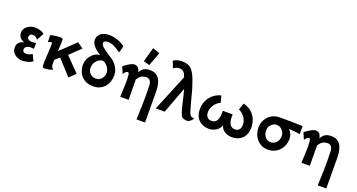

<svg xmlns="http://www.w3.org/2000/svg" viewBox="-47 -1322 4089 2199"><g transform="rotate(20 1997.0 -222.0)"><path d="M263 -104 301 -27Q259 4 184 9Q136 11 96 -13Q49 -42 45 -92Q37 -175 125 -196Q53 -222 53 -289Q53 -334 92 -365Q132 -398 189 -398Q255 -398 301 -363L254 -275Q228 -310 190 -310Q163 -310 154 -290Q149 -278 149 -271Q149 -236 202 -230Q226 -227 257 -237V-163Q213 -171 187 -163Q143 -149 147 -113Q150 -80 190 -80Q228 -80 263 -104Z M814 -63 740 10 573 -173 517 -123Q517 -73 518 -66Q521 -36 544 -14Q536 -8 499 0Q466 6 444 6Q434 6 431 5Q419 2 419 -55Q419 -81 422 -125Q425 -175 425 -177Q425 -193 427 -223.5Q429 -254 429 -269Q429 -287 427.5 -295Q426 -303 425 -303.5Q424 -304 420 -304Q413 -304 399 -298Q382 -292 380 -292L377 -375Q433 -391 496 -392Q507 -394 518 -388.5Q529 -383 529 -374Q530 -341 524 -235Q579 -283 706 -408L778 -357Q735 -317 705 -288Q675 -259 661.5 -245.5Q648 -232 649 -232Q662 -219 684.5 -195.5Q707 -172 744.5 -133.5Q782 -95 814 -63Z M1225 -189Q1225 -106 1176 -51Q1123 8 1040 8Q951 8 898 -46Q845 -103 846 -189Q848 -254 890 -302Q933 -353 993 -357Q875 -429 876 -501Q877 -557 924 -586Q959 -608 1016 -608Q1051 -608 1080 -601Q1129 -590 1166 -569Q1174 -565 1188 -556Q1202 -547 1210 -542L1187 -459Q1127 -500 1103 -511Q1063 -529 1025 -528Q976 -527 976 -499Q976 -487 986 -471Q998 -451 1051 -415Q1057 -411 1085.5 -392Q1114 -373 1130 -363Q1225 -292 1225 -189ZM1133 -192Q1133 -226 1107 -261Q1081 -296 1047 -306Q1010 -306 975 -271Q942 -238 940 -192Q938 -141 969 -112Q997 -86 1040 -86Q1079 -86 1106 -116.5Q1133 -147 1133 -192Z M1537 -638 1624 -608 1561 -441 1488 -461ZM1739 -182 1741 194H1637Q1646 -34 1644 -129Q1643 -224 1641 -238Q1631 -299 1581 -299Q1531 -300 1499 -268Q1494 -262 1485.5 -250.5Q1477 -239 1473 -234Q1473 -152 1474 -85Q1474 -65 1474.5 -45.5Q1475 -26 1475 -16.5Q1475 -7 1475 4Q1475 15 1475 14H1373Q1380 -133 1380 -184Q1380 -264 1370 -275Q1366 -282 1358 -282Q1335 -282 1310 -240L1275 -321Q1282 -331 1324 -358Q1374 -390 1401 -390Q1457 -390 1470 -321Q1494 -358 1513 -370Q1542 -390 1590 -390Q1664 -391 1701 -339Q1738 -287 1739 -182Z M2251 -43Q2252 -33 2235 -16Q2218 1 2201 8Q2189 13 2163 9Q2131 4 2121 -9Q2097 -40 2075 -137Q2042 -282 2030 -321Q1971 -160 1910 0H1801Q1804 -10 1984 -445Q1969 -485 1962 -495Q1944 -520 1907 -524Q1881 -527 1856 -515Q1851 -512 1842 -506.5Q1833 -501 1829 -499L1797 -579Q1832 -610 1904 -610Q1941 -610 1977 -598Q2030 -580 2073 -480Q2088 -443 2120 -343Q2120 -342 2157 -202Q2186 -93 2201 -66Q2215 -42 2251 -43Z M2904 -192Q2905 -182 2905 -164Q2905 -82 2857 -35Q2809 12 2732 12Q2686 12 2648 -9Q2602 -35 2592 -82Q2577 -37 2534 -11Q2494 12 2452 12Q2376 12 2328 -33Q2278 -83 2278 -166Q2278 -174 2280 -194Q2288 -274 2339 -328Q2387 -380 2456 -397Q2468 -349 2478 -314Q2433 -295 2404 -251Q2378 -212 2377 -170Q2375 -131 2393 -109Q2413 -83 2450 -84Q2540 -84 2532 -237H2652Q2644 -84 2734 -84Q2767 -83 2785.5 -106Q2804 -129 2803 -166Q2803 -208 2777 -249Q2748 -293 2701 -315Q2710 -342 2719 -370L2728 -397Q2803 -379 2849.5 -325.5Q2896 -272 2904 -192Z M3451 -385V-287Q3415 -294 3315 -301Q3360 -256 3360 -199Q3360 -109 3304 -51Q3248 5 3166 5Q3083 5 3030 -58Q2981 -116 2981 -200Q2981 -272 3029 -328Q3083 -387 3167 -389Q3318 -390 3451 -385ZM3265 -197Q3265 -236 3236 -267Q3207 -297 3168 -297Q3131 -297 3103 -267Q3075 -239 3075 -198Q3075 -149 3100.5 -117.5Q3126 -86 3167 -86Q3210 -86 3237.5 -116Q3265 -146 3265 -197Z M3948 -182 3950 194H3846Q3855 -34 3853 -129Q3852 -224 3850 -238Q3840 -299 3790 -299Q3740 -300 3708 -268Q3703 -262 3694.5 -250.5Q3686 -239 3682 -234Q3682 -152 3683 -85Q3683 -65 3683.5 -45.5Q3684 -26 3684 -16.5Q3684 -7 3684 4Q3684 15 3684 14H3582Q3589 -133 3589 -184Q3589 -264 3579 -275Q3575 -282 3567 -282Q3544 -282 3519 -240L3484 -321Q3491 -331 3533 -358Q3583 -390 3610 -390Q3666 -390 3679 -321Q3703 -358 3722 -370Q3751 -390 3799 -390Q3873 -391 3910 -339Q3947 -287 3948 -182Z"/></g></svg>

Font: GFS Neohellenic Rg
Style: Bold
Weight: 700
Designer: Designed by Takis Katsoulidis and George D. Matthiopoulos.
Foundry: Designed by Takis Katsoulidis and George D. Matthiopoulos.
Version: Version 1.0